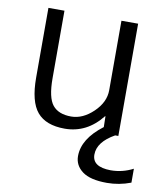

<svg xmlns="http://www.w3.org/2000/svg" viewBox="-83 -588 747 875"><g transform="rotate(10 290.5 -150.5)"><path d="M470.7 219.7Q393.6 219.7 356.9 192.4Q320.3 165 320.3 122.1Q320.3 42 413.1 -28.3L412.1 -78.1H410.2Q340.8 9.8 238.3 9.8Q151.4 9.8 110.8 -38.1Q70.3 -85.9 70.3 -197.3V-519.5H144.5V-207Q144.5 -117.2 171.9 -83.5Q199.2 -49.8 257.8 -49.8Q311.5 -49.8 359.9 -96.2Q408.2 -142.6 408.2 -198.2V-519.5H485.4V0H470.7Q392.6 43.9 392.6 102.5Q392.6 159.2 477.5 160.2Q532.2 160.2 581.1 134.8V199.2Q527.3 219.7 470.7 219.7Z"/></g></svg>

Font: Mgen+ 1c regular
Style: Regular
Weight: 400
Designer: [Source Han Sans]
Ryoko NISHIZUKA  (kana & ideographs); Paul D. Hunt (Latin, Greek & Cyrillic); Wenlong ZHANG  (bopomofo
Version: Version 1.059.20150602